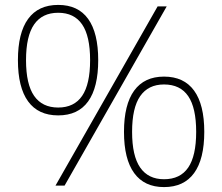

<svg xmlns="http://www.w3.org/2000/svg" viewBox="-20 -756 905 782"><path d="M206 0 622 -730H659L243 0ZM217 -286Q136 -286 94.5 -343Q53 -400 53 -511Q53 -622 94.5 -679Q136 -736 217 -736Q298 -736 339 -679Q380 -622 380 -511Q380 -400 339 -343Q298 -286 217 -286ZM217 -318Q282 -318 314.5 -365.5Q347 -413 347 -511Q347 -609 314.5 -656.5Q282 -704 217 -704Q152 -704 119 -656.5Q86 -609 86 -511Q86 -413 119 -365.5Q152 -318 217 -318ZM648 6Q568 6 526.5 -51Q485 -108 485 -219Q485 -330 526.5 -387Q568 -444 648 -444Q729 -444 770.5 -387Q812 -330 812 -219Q812 -108 770.5 -51Q729 6 648 6ZM648 -26Q714 -26 746.5 -73.5Q779 -121 779 -219Q779 -317 746.5 -364.5Q714 -412 648 -412Q584 -412 551 -364.5Q518 -317 518 -219Q518 -121 551 -73.5Q584 -26 648 -26Z"/></svg>

Font: M PLUS 2 Thin ExtraLight
Style: Regular
Weight: 250
Version: Version 1.001